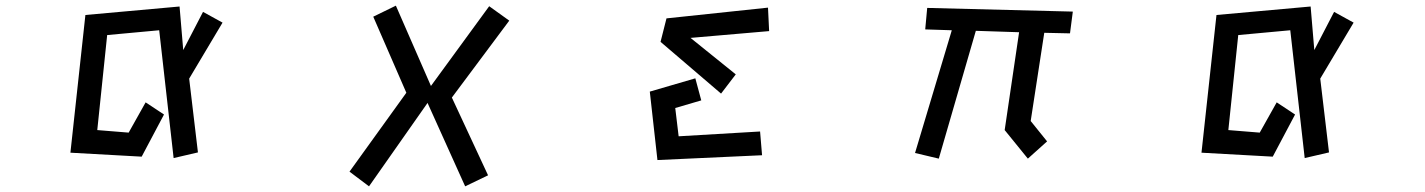

<svg xmlns="http://www.w3.org/2000/svg" viewBox="-20 -540 5040 679"><path d="M543 -433 359 -416 324 -80 435 -71 495 -178 560 -135 481 14 229 0 282 -487 615 -517 628 -363 698 -498 767 -460 649 -262 680 -1 594 19Z M1492 -176 1285 119 1216 67 1417 -212 1300 -481 1380 -520 1504 -236 1710 -518 1781 -467 1578 -195 1706 80 1625 119Z M2337 -475 2696 -513 2700 -430 2422 -406 2582 -277 2530 -209 2316 -392ZM2278 -216 2439 -263 2460 -185 2368 -158 2380 -58 2668 -75 2675 9 2305 26Z M3533 -80 3584 -426 3431 -431 3300 21 3216 1 3346 -433 3252 -436 3259 -512 3774 -499 3764 -422 3673 -424 3625 -112 3683 -40 3615 21Z M4543 -433 4359 -416 4324 -80 4435 -71 4495 -178 4560 -135 4481 14 4229 0 4282 -487 4615 -517 4628 -363 4698 -498 4767 -460 4649 -262 4680 -1 4594 19Z"/></svg>

Font: Stick
Style: Regular
Weight: 400
Designer: Fontworks Inc.
Foundry: Fontworks Inc.
Version: Version 1.100